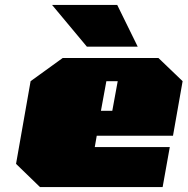

<svg xmlns="http://www.w3.org/2000/svg" viewBox="-20 -758 760 778"><path d="M332 -569 191 -738H455L538 -569ZM142 0 45 -94 104 -429 234 -523H622L720 -429L681 -208H372L364 -162H668L639 0ZM389 -309H435L457 -429H411Z"/></svg>

Font: Tomorrow Black
Style: Italic
Weight: 900
Italic angle: -10°
Designer: Tony de Marco, Monica Rizzolli
Foundry: Just in Type
Version: Version 2.002